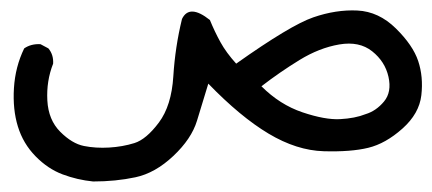

<svg xmlns="http://www.w3.org/2000/svg" viewBox="-20 -80 822 365"><path d="M157 265Q127 262 99 251.5Q71 241 47.5 217Q24 193 14 160.5Q4 128 6.5 87.5Q9 47 26 12Q39 3 57 4L72 12Q82 24 81 41Q68 74 70 111Q72 148 94.5 170.5Q117 193 139.5 197.5Q162 202 187.5 200.5Q213 199 235.5 192Q258 185 282 153Q306 121 309.5 65Q313 9 326 -44Q340 -73 379 -42Q388 -20 399 0Q410 20 429 41Q532 -32 575.5 -47Q619 -62 659.5 -60Q700 -58 732.5 -26Q765 6 775 36Q785 66 781 101Q777 136 745 164.5Q713 193 680 201Q647 209 595.5 207.5Q544 206 490.5 174Q437 142 376 79Q365 115 354.5 149.5Q344 184 309.5 216.5Q275 249 237.5 257Q200 265 157 265ZM675 137Q695 131 710 113Q725 95 718.5 66Q712 37 687.5 17.5Q663 -2 625 4.5Q587 11 549.5 34Q512 57 477 84Q512 119 555 133.5Q598 148 626.5 146.5Q655 145 675 137Z"/></svg>

Font: NaniFont Regular
Style: Regular
Weight: 400
Designer: Nanigashitei
Version: Version 1.036